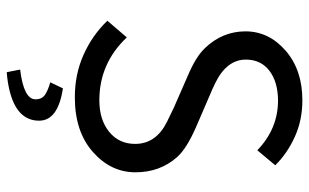

<svg xmlns="http://www.w3.org/2000/svg" viewBox="-195 -513 924 574"><g transform="rotate(90 267.0 -226.0)"><path d="M91.8 -143.1Q169.4 -61 279.8 -61Q337.9 -61 374 -90.3Q410.2 -119.6 410.2 -168Q410.2 -230.5 344.2 -263.2Q324.2 -272.9 300.8 -284.2L207 -325.2Q149.4 -349.6 124 -376.5Q73.7 -428.7 73.7 -498.5Q74.2 -568.4 131.8 -618.2Q189.5 -668 279.8 -668Q338.9 -668 388.7 -645.5Q438.5 -623 474.1 -586.9L429.2 -533.2Q365.2 -595.2 279.8 -595.2Q224.6 -594.7 191.4 -569.3Q158.2 -543.9 158.2 -499Q158.2 -441.9 228 -407.7Q247.1 -398.4 267.1 -390.1L359.9 -350.1Q424.3 -321.8 449.2 -293.9Q495.1 -242.7 495.1 -168.9Q495.1 -95.2 434.1 -41.5Q373 12.2 272 12.2Q203.1 12.7 144 -13.7Q85 -40 42 -85ZM340.8 119.1Q340.8 185.5 250.5 207.5Q224.1 213.9 195.8 215.8L188 175.8Q276.9 165 276.9 129.9Q276.9 109.9 262.2 100.6Q247.1 91.3 226.1 85.9L244.1 47.9Q340.8 62.5 340.8 119.1Z"/></g></svg>

Font: SourceSansPro-Regular
Style: Regular
Weight: 400
Designer: Paul D. Hunt
Foundry: Adobe Systems Incorporated
Version: Version 1.050;PS Version 1.000;hotconv 1.0.70;makeotf.lib2.5